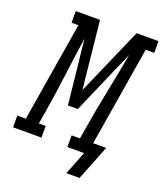

<svg xmlns="http://www.w3.org/2000/svg" viewBox="-204 -837 917 1080"><g transform="rotate(20 254.5 -297.5)"><path d="M323 140 378 0H278V-70H328L341 -147Q360 -262 383.5 -377Q407 -492 428 -607L260 -221H201L160 -607Q143 -492 128.5 -377Q114 -262 95 -147L82 -70H123V0H-47V-70H4L102 -665H61V-735H206L248 -330L425 -735H556V-665H505L407 -70H485L402 140Z"/></g></svg>

Font: Iosevka Curly Slab Oblique
Style: Regular
Weight: 400
Italic angle: -9°
Monospace: yes
Designer: Belleve Invis
Foundry: Belleve Invis
Version: Version 11.1.0; ttfautohint (v1.8.3)